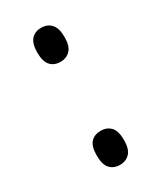

<svg xmlns="http://www.w3.org/2000/svg" viewBox="-145 -595 559 660"><g transform="rotate(-30 134.0 -265.0)"><path d="M132 -402Q107 -402 92.5 -418Q78 -434 78 -469Q78 -505 92.5 -521Q107 -537 132 -537Q156 -537 171 -521Q186 -505 186 -469Q186 -434 171 -418Q156 -402 132 -402ZM132 7Q107 7 92.5 -9Q78 -25 78 -61Q78 -97 92.5 -112.5Q107 -128 132 -128Q156 -128 171 -112.5Q186 -97 186 -61Q186 -25 171 -9Q156 7 132 7Z"/></g></svg>

Font: Noto Serif Display SemiCondensed Medium
Style: Regular
Weight: 500
Width: 4
Designer: Monotype Design Team
Foundry: Monotype Imaging Inc.
Version: Version 2.009